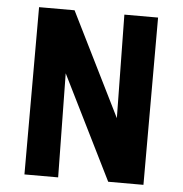

<svg xmlns="http://www.w3.org/2000/svg" viewBox="-49 -702 712 749"><g transform="rotate(5 307.0 -327.5)"><path d="M200 -407 206 0H74V-655H213L414 -250L408 -655H540V0H402Z"/></g></svg>

Font: Intel One Mono
Style: Bold
Weight: 700
Monospace: yes
Designer: Fred Shallcrass
Foundry: Frere-Jones Type LLC
Version: Version 1.400;hotconv 1.1.0;makeotfexe 2.6.0;FJTRelease1.4